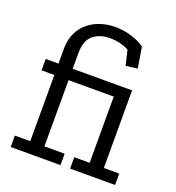

<svg xmlns="http://www.w3.org/2000/svg" viewBox="-128 -800 825 902"><g transform="rotate(20 284.5 -349.0)"><path d="M400 -388H174V-57H275V0H26V-57H103V-388H39V-445H103V-520Q103 -562 118 -595.5Q133 -629 159.5 -651.5Q186 -674 221 -686Q256 -698 296 -698Q340 -698 379 -685.5Q418 -673 444 -654L461 -550L403 -543L385 -618Q373 -625 348 -632.5Q323 -640 290 -640Q239 -640 206.5 -613Q174 -586 174 -522V-445H471V-57H548V0H323V-57H400Z"/></g></svg>

Font: Zilla Slab Regular
Style: Regular
Weight: 400
Designer: Typotheque.com
Foundry: Typotheque type foundry
Version: Version 1.0; 2017